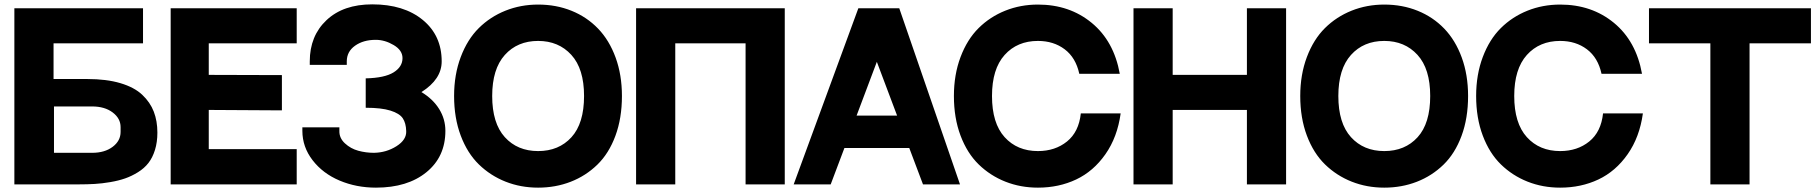

<svg xmlns="http://www.w3.org/2000/svg" viewBox="-20 -847 8356 882"><path d="M381 -484Q469 -484 533 -465Q597 -446 633.5 -411.5Q670 -377 686.5 -334Q703 -291 703 -238Q703 -194 692 -158.5Q681 -123 662 -98.5Q643 -74 614 -56Q585 -38 555 -27.5Q525 -17 487 -10.5Q449 -4 415 -2Q381 0 341 0H46V-809H637V-648H226V-484ZM534 -241V-263Q534 -303 497.5 -330.5Q461 -358 403 -358H228V-145H403Q461 -145 497.5 -172.5Q534 -200 534 -241Z M764 -809H1343V-648H939V-503L1275 -502V-340L939 -342V-162H1343V0H764Z M1916 -424Q1969 -392 1997.5 -346Q2026 -300 2026 -246Q2026 -127 1939 -56Q1852 15 1707 15Q1617 15 1540 -17.5Q1463 -50 1416 -111Q1369 -172 1369 -246V-262H1539V-246Q1538 -213 1564.5 -188.5Q1591 -164 1626 -154.5Q1661 -145 1698 -145Q1755 -146 1801.5 -175.5Q1848 -205 1846 -245Q1845 -282 1830 -304Q1815 -326 1773.5 -339Q1732 -352 1660 -352V-487Q1747 -489 1788 -514.5Q1829 -540 1829 -580Q1829 -616 1788.5 -640Q1748 -664 1706 -664Q1649 -664 1611 -637Q1573 -610 1573 -565V-549H1403V-565Q1403 -682 1480 -754.5Q1557 -827 1690 -827Q1835 -827 1922 -755.5Q2009 -684 2009 -565Q2009 -483 1916 -424Z M2452 -826Q2535 -826 2605.5 -797.5Q2676 -769 2727.5 -715.5Q2779 -662 2808 -582.5Q2837 -503 2837 -406Q2837 -304 2807 -223Q2777 -142 2724 -90.5Q2671 -39 2601.5 -12Q2532 15 2452 15Q2372 15 2302.5 -12.5Q2233 -40 2180 -91.5Q2127 -143 2096.5 -224Q2066 -305 2066 -406Q2066 -504 2096.5 -585Q2127 -666 2179.5 -718Q2232 -770 2302 -798Q2372 -826 2452 -826ZM2452 -153Q2547 -153 2605 -216.5Q2663 -280 2663 -406Q2663 -531 2604.5 -595Q2546 -659 2452 -659Q2357 -659 2299 -594.5Q2241 -530 2241 -406Q2241 -281 2299 -217Q2357 -153 2452 -153Z M2902 -809H3585V0H3405V-648H3082V0H2902Z M4220 0 4157 -167H3859L3796 0H3626L3923 -809H4111L4390 0ZM3915 -316H4101L4008 -563Z M4945 -326H5128Q5113 -217 5058 -138.5Q5003 -60 4923.5 -22.5Q4844 15 4748 15Q4668 15 4598.5 -12.5Q4529 -40 4476 -91.5Q4423 -143 4392.5 -224Q4362 -305 4362 -406Q4362 -504 4392.5 -585Q4423 -666 4475.5 -718Q4528 -770 4598 -798Q4668 -826 4748 -826Q4893 -826 4995 -742Q5097 -658 5124 -508H4938Q4922 -582 4871 -620.5Q4820 -659 4748 -659Q4653 -659 4595 -594.5Q4537 -530 4537 -406Q4537 -281 4595 -217Q4653 -153 4748 -153Q4827 -153 4881.5 -197Q4936 -241 4945 -326Z M5367 -809V-503H5708V-809H5888V0H5708V-342H5367V0H5187V-809Z M6339 -826Q6422 -826 6492.5 -797.5Q6563 -769 6614.5 -715.5Q6666 -662 6695 -582.5Q6724 -503 6724 -406Q6724 -304 6694 -223Q6664 -142 6611 -90.5Q6558 -39 6488.5 -12Q6419 15 6339 15Q6259 15 6189.5 -12.5Q6120 -40 6067 -91.5Q6014 -143 5983.5 -224Q5953 -305 5953 -406Q5953 -504 5983.5 -585Q6014 -666 6066.5 -718Q6119 -770 6189 -798Q6259 -826 6339 -826ZM6339 -153Q6434 -153 6492 -216.5Q6550 -280 6550 -406Q6550 -531 6491.5 -595Q6433 -659 6339 -659Q6244 -659 6186 -594.5Q6128 -530 6128 -406Q6128 -281 6186 -217Q6244 -153 6339 -153Z M7344 -326H7527Q7512 -217 7457 -138.5Q7402 -60 7322.5 -22.5Q7243 15 7147 15Q7067 15 6997.5 -12.5Q6928 -40 6875 -91.5Q6822 -143 6791.5 -224Q6761 -305 6761 -406Q6761 -504 6791.5 -585Q6822 -666 6874.5 -718Q6927 -770 6997 -798Q7067 -826 7147 -826Q7292 -826 7394 -742Q7496 -658 7523 -508H7337Q7321 -582 7270 -620.5Q7219 -659 7147 -659Q7052 -659 6994 -594.5Q6936 -530 6936 -406Q6936 -281 6994 -217Q7052 -153 7147 -153Q7226 -153 7280.5 -197Q7335 -241 7344 -326Z M7555 -809H8299V-648H8017V0H7837V-648H7555Z"/></svg>

Font: Neutral Face
Style: Bold
Weight: 700
Designer: Vadym Aksieiev
Version: Version 1.039;Fontself Maker 3.5.7